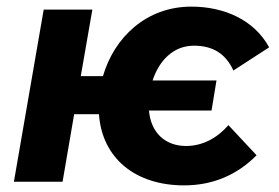

<svg xmlns="http://www.w3.org/2000/svg" viewBox="-20 -549 844 580"><path d="M22 0H169L204 -204H279C288 -72 388 11 536 11C622 11 696 -20 755 -80L670 -171C638 -134 594 -108 542 -108C481 -108 436 -146 430 -215H619L634 -306H441C460 -364 502 -411 566 -411C626 -411 663 -384 685 -336L793 -406C748 -489 657 -529 558 -529C422 -529 325 -436 291 -319H224L259 -520H112Z"/></svg>

Font: Fixel Display 20240404
Style: Bold Italic
Weight: 700
Italic angle: -10°
Designer: AlfaBravo + MacPaw
Foundry: Kyrylo Tkachov, Marchela Mozhyna, Serhii Makarenko, Maria Weinstein, Zakhar Kryvoshyya
Version: Version 1.211;Glyphs 3.2 (3225)